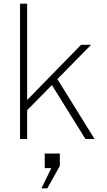

<svg xmlns="http://www.w3.org/2000/svg" viewBox="-20 -763 589 1054"><path d="M449 0 265 -296 129 -158V0H90V-743H129V-214L425 -517H480L295 -329L499 0ZM261.5 160H225.5V80H308.5V148L239.5 271H207.5Z"/></svg>

Font: Public Sans VF
Style: Regular
Weight: 400
Designer: Pablo Impallari, Rodrigo Fuenzalida (Modified by Dan O. Williams and USWDS)
Version: Version 1.003